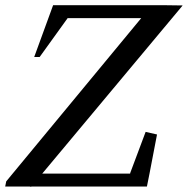

<svg xmlns="http://www.w3.org/2000/svg" viewBox="-27 -720 725 741"><path d="M-7 0 -3 -20 518 -650H234L126 -500H105L178 -700H603L678 -699L136 -50H476L475 -51L535 -211L579 -201L550 -50L540 0H94L93 1L88 0Z"/></svg>

Font: Wittgenstein-Italic Regular
Style: Italic
Weight: 400
Italic angle: -11°
Designer: Jörg Drees
Foundry: Jörg Drees
Version: Version 1.000; ttfautohint (v1.8.4.7-5d5b)